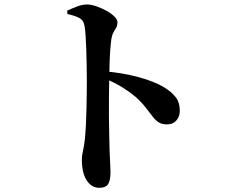

<svg xmlns="http://www.w3.org/2000/svg" viewBox="-20 -810 1040 880"><path d="M288 -761.2Q309.6 -771.2 333.3 -780.4Q357 -789.5 378.7 -789.5Q397.3 -789.5 421.1 -781.5Q444.9 -773.4 467.4 -761Q489.8 -748.7 504 -734.5Q518.3 -720.4 518.3 -708.1Q518.3 -693.5 512.5 -683.4Q506.6 -673.3 500.3 -662.1Q494 -651 490.5 -632.1Q487.5 -609.9 485.3 -581.1Q483.1 -552.4 482.2 -519.3Q481.3 -486.2 480.6 -451.5Q479.9 -410.8 479.4 -367Q478.9 -323.2 479.2 -279.3Q479.6 -235.4 480.6 -195.1Q481.5 -154.9 482.2 -121.1Q483.7 -82.8 485.1 -57.6Q486.4 -32.5 486.4 -22.1Q486.4 16.9 475.6 33.8Q464.7 50.8 435.4 50.8Q409.6 50.8 391.6 34.1Q373.6 17.4 364.3 -11.4Q355.1 -40.2 355.1 -77Q355.1 -97.1 360.1 -117.5Q365.1 -138 368.8 -170.9Q371.8 -198.9 373.7 -235.7Q375.6 -272.4 376.4 -311.1Q377.3 -349.7 377.6 -383.8Q378 -417.8 378 -440.1Q378 -471.5 377.3 -508.4Q376.6 -545.3 375.5 -581.2Q374.4 -617.1 372.4 -646.9Q370.4 -676.7 367 -693.5Q362.3 -718.7 341 -729Q319.6 -739.3 289 -745.5ZM458.3 -483.1Q540.5 -476.5 613.5 -456.9Q686.5 -437.3 731.4 -410.3Q764.3 -390.7 784.2 -366Q804.1 -341.2 804.1 -301.1Q804.1 -276.8 788.7 -258.3Q773.4 -239.9 745.6 -239.9Q721.8 -239.9 707 -249.5Q692.2 -259.1 679 -276.4Q665.9 -293.6 648 -316.8Q630.1 -340 601.4 -366.1Q574.8 -388.5 541.4 -409.3Q508 -430.1 458.3 -451.3Z"/></svg>

Font: Noto Serif KR
Style: Regular
Weight: 200
Designer: Ryoko NISHIZUKA 西塚涼子 (kana & ideographs); Frank Grießhammer (Latin, Greek & Cyrillic); Wenlong ZHANG 张文龙 (bopomofo); San
Foundry: Adobe
Version: Version 2.001;hotconv 1.1.0;makeotfexe 2.6.0